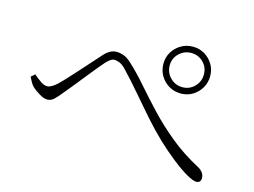

<svg xmlns="http://www.w3.org/2000/svg" viewBox="-85 -819 1169 884"><g transform="rotate(15 500.0 -376.5)"><path d="M623 -564Q623 -595 638 -620Q653 -645 678.5 -660Q704 -675 735 -675Q766 -675 791 -660Q816 -645 831 -620Q846 -595 846 -564Q846 -533 831 -507.5Q816 -482 791 -467Q766 -452 735 -452Q704 -452 678.5 -467Q653 -482 638 -507.5Q623 -533 623 -564ZM653 -564Q653 -530 677 -506Q701 -482 735 -482Q769 -482 792.5 -506Q816 -530 816 -564Q816 -598 792.5 -621.5Q769 -645 735 -645Q701 -645 677 -621.5Q653 -598 653 -564ZM48 -348 66 -364Q84 -348 101 -336.5Q118 -325 132 -325Q142 -325 154 -332Q166 -339 178 -350Q195 -366 216 -389Q237 -412 260 -437.5Q283 -463 304 -486.5Q325 -510 340 -527Q354 -543 369 -552Q384 -561 401 -561Q418 -561 436 -554.5Q454 -548 476 -527Q515 -491 557 -442.5Q599 -394 649 -341Q699 -288 760.5 -237.5Q822 -187 901 -145Q914 -138 922.5 -126.5Q931 -115 931 -101Q931 -91 926 -84.5Q921 -78 909 -78Q894 -78 862.5 -96Q831 -114 791 -145.5Q751 -177 708 -217Q665 -258 623 -305.5Q581 -353 539 -402.5Q497 -452 453 -498Q439 -512 425.5 -517.5Q412 -523 401 -523Q392 -523 382.5 -516.5Q373 -510 361 -497Q348 -482 328.5 -458.5Q309 -435 288.5 -409Q268 -383 248 -358.5Q228 -334 213 -316Q194 -292 180 -279Q166 -266 148 -266Q132 -266 109 -280Q86 -294 72 -308Q65 -316 59 -327Q53 -338 48 -348Z"/></g></svg>

Font: Source Han Serif JP VF
Style: Regular
Weight: 250
Designer: Ryoko NISHIZUKA 西塚涼子 (kana & ideographs); Frank Grießhammer (Latin, Greek & Cyrillic); Wenlong ZHANG 张文龙 (bopomofo); San
Foundry: Adobe
Version: Version 2.001;hotconv 1.1.0;makeotfexe 2.6.0